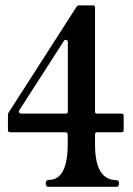

<svg xmlns="http://www.w3.org/2000/svg" viewBox="-20 -701 498 720"><path d="M336.4 -282.2Q336.4 -274.9 343.8 -274.9H436Q443.8 -274.9 443.8 -266.6V-213.4Q443.8 -205.1 436 -205.1H343.8Q336.4 -205.1 336.4 -196.8V-159.2V-158.7Q336.4 -25.4 417 -25.4Q426.3 -24.9 426.3 -13.2V-12.7V-12.2Q426.3 -0.5 416.5 -0.5H162.1Q151.4 -0.5 151.4 -13.2Q152.3 -26.4 162.1 -26.4H162.6H163.1Q233.9 -26.4 233.9 -161.1V-162.1V-162.6V-163.1V-196.8Q233.9 -200.2 231.4 -202.6Q229 -205.1 226.1 -205.1H17.6Q9.8 -205.1 9.8 -213.4V-272.5Q9.8 -272.5 10.7 -276.4L268.1 -677.2Q271.5 -680.7 274.9 -680.7H328.6Q336.4 -680.7 336.4 -672.9ZM226.1 -274.9Q234.4 -274.9 234.4 -282.2V-543.5Q234.4 -550.3 228.5 -550.8Q226.6 -551.8 225.6 -551.8Q222.2 -551.8 219.7 -547.9L51.8 -286.6Q50.8 -283.7 50.8 -282.7Q50.8 -281.7 51.8 -278.8Q54.2 -274.9 58.6 -274.9Z"/></svg>

Font: UnifrakturMaguntia sl
Style: Regular
Weight: 400
Designer: j. 'mach' wust, based on a font by Peter Wiegel, original typeface by Carl Albert Fahrenwaldt 1901
Version: Version 2010-11-24